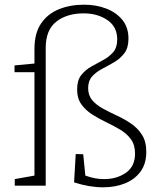

<svg xmlns="http://www.w3.org/2000/svg" viewBox="-20 -792 666 819"><path d="M356 -416Q356 -385 373.5 -364.5Q391 -344 419.5 -328.5Q448 -313 479.5 -298.5Q511 -284 539.5 -264.5Q568 -245 586 -216.5Q604 -188 604 -144Q604 -93 579 -59.5Q554 -26 512.5 -9.5Q471 7 420 7Q361 7 296 -14L303 -135L335 -134L344 -43Q385 -28 424 -28Q478 -28 517 -55Q556 -82 556 -137Q556 -174 538.5 -198Q521 -222 492.5 -239Q464 -256 432.5 -271Q401 -286 373 -304Q345 -322 327 -347Q309 -372 309 -411Q309 -449 326 -471Q343 -493 368.5 -507.5Q394 -522 419.5 -535.5Q445 -549 462.5 -569Q480 -589 480 -624Q480 -678 438 -706.5Q396 -735 337 -735Q265 -735 220 -699.5Q175 -664 175 -588V0H43V-28L127 -43V-484H42V-513L127 -521V-584Q127 -650 155 -691.5Q183 -733 231 -752.5Q279 -772 339 -772Q390 -772 433 -755.5Q476 -739 502 -707Q528 -675 528 -627Q528 -588 510.5 -565Q493 -542 467.5 -527Q442 -512 416 -498.5Q390 -485 373 -466Q356 -447 356 -416Z"/></svg>

Font: Bitter Light
Style: Regular
Weight: 300
Designer: Sol Matas, and Bitter project Authors
Foundry: Sol Matas
Version: Version 2.001